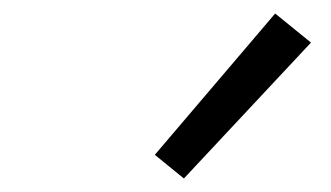

<svg xmlns="http://www.w3.org/2000/svg" viewBox="-20 -814 490 284"><path d="M252 -550 209 -585 387 -794 440 -751Z"/></svg>

Font: Iosevka Etoile Light
Style: Italic
Weight: 300
Italic angle: -9°
Designer: Belleve Invis
Foundry: Belleve Invis
Version: Version 22.1.2; ttfautohint (v1.8.4)